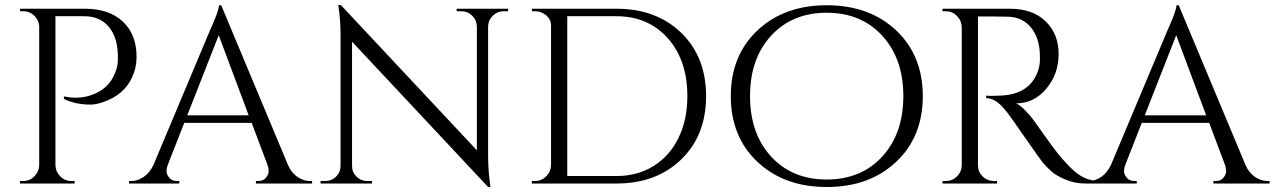

<svg xmlns="http://www.w3.org/2000/svg" viewBox="-20 -735 5105 769"><path d="M527 -507Q527 -463 509 -425Q476 -354 393 -326Q364 -316 343 -316Q281 -316 236 -339V-349Q309 -333 371 -365Q426 -393 446 -457Q452 -477 452 -495Q452 -513 452 -517Q450 -587 415 -628.5Q380 -670 317 -670H202V-73Q203 -47 221.5 -28.5Q240 -10 266 -10H279V0H60V-10H73Q99 -10 117.5 -28.5Q136 -47 137 -73V-632Q134 -657 116 -673.5Q98 -690 73 -690H61L60 -700H321Q417 -700 472 -648.5Q527 -597 527 -507Z M1222 -10H1230V0H1005V-10H1014Q1035 -10 1045.5 -23.5Q1056 -37 1056 -49Q1056 -61 1052 -73L988 -243H718L651 -72Q647 -60 647 -48.5Q647 -37 657.5 -23.5Q668 -10 689 -10H698V0H497V-10H506Q531 -10 555 -26Q579 -42 594 -73L820 -611Q857 -692 857 -714H866L1134 -73Q1148 -42 1172 -26Q1196 -10 1222 -10ZM730 -273H976L856 -594Z M1997 -690Q1972 -690 1954 -672.5Q1936 -655 1935 -630V-114Q1935 -56 1942 -4L1944 14H1935L1390 -568V-70Q1390 -45 1408 -27.5Q1426 -10 1451 -10H1470V0H1264V-10H1283Q1308 -10 1326 -27.5Q1344 -45 1344 -71V-590Q1344 -651 1337 -699L1335 -715H1345L1890 -133V-629Q1889 -655 1871 -672.5Q1853 -690 1828 -690H1809V-700H2015V-690Z M2449 0H2110V-10H2123Q2149 -10 2167.5 -28.5Q2186 -47 2187 -73V-633Q2187 -657 2167.5 -673.5Q2148 -690 2123 -690H2111L2110 -700H2449Q2609 -700 2708.5 -603.5Q2808 -507 2808 -350Q2808 -193 2708.5 -96.5Q2609 0 2449 0ZM2252 -670V-30H2449Q2533 -30 2597.5 -70Q2662 -110 2697.5 -182.5Q2733 -255 2733 -350Q2733 -494 2654.5 -582Q2576 -670 2449 -670Z M3014 -613.5Q3121 -714 3291.5 -714Q3462 -714 3569 -613.5Q3676 -513 3676 -350Q3676 -187 3569 -86.5Q3462 14 3291.5 14Q3121 14 3014 -86.5Q2907 -187 2907 -350Q2907 -513 3014 -613.5ZM3068.5 -108Q3153 -16 3291 -16Q3429 -16 3513.5 -108Q3598 -200 3598 -350Q3598 -500 3513.5 -592Q3429 -684 3291 -684Q3153 -684 3068.5 -592Q2984 -500 2984 -350Q2984 -200 3068.5 -108Z M3961 -669H3897V-73Q3897 -47 3915.5 -28.5Q3934 -10 3961 -10H3973L3974 0H3755V-10H3768Q3794 -10 3812.5 -28Q3831 -46 3832 -72V-627Q3831 -653 3812.5 -671.5Q3794 -690 3768 -690H3755V-700H4025Q4116 -700 4168 -649.5Q4220 -599 4220 -518.5Q4220 -438 4170.5 -379.5Q4121 -321 4050 -321Q4065 -314 4085.5 -293.5Q4106 -273 4122 -251Q4208 -128 4234 -99.5Q4260 -71 4271 -60.5Q4282 -50 4295 -40Q4308 -30 4321 -24Q4350 -10 4383 -10V0H4328Q4285 0 4248 -15.5Q4211 -31 4192.5 -47.5Q4174 -64 4160.5 -79.5Q4147 -95 4086 -183Q4025 -271 4015 -283.5Q4005 -296 3994 -308Q3962 -342 3930 -342V-352Q3938 -351 3951 -351Q3964 -351 3983 -352Q4107 -355 4139 -456Q4145 -476 4145 -493.5Q4145 -511 4145 -516Q4143 -583 4110 -624Q4077 -665 4021 -668Q3997 -669 3961 -669Z M5057 -10H5065V0H4840V-10H4849Q4870 -10 4880.5 -23.5Q4891 -37 4891 -49Q4891 -61 4887 -73L4823 -243H4553L4486 -72Q4482 -60 4482 -48.5Q4482 -37 4492.5 -23.5Q4503 -10 4524 -10H4533V0H4332V-10H4341Q4366 -10 4390 -26Q4414 -42 4429 -73L4655 -611Q4692 -692 4692 -714H4701L4969 -73Q4983 -42 5007 -26Q5031 -10 5057 -10ZM4565 -273H4811L4691 -594Z"/></svg>

Font: Cinzel Decorative
Style: Regular
Weight: 400
Designer: Natanael Gama
Version: Version 1.001;PS 001.001;hotconv 1.0.56;makeotf.lib2.0.21325